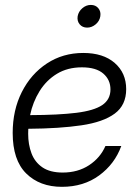

<svg xmlns="http://www.w3.org/2000/svg" viewBox="-20 -738 555 769"><path d="M228 10.3Q139.2 10.3 85 -43.2Q30.8 -96.7 30.8 -205.6Q30.8 -296.9 67.4 -369.4Q104 -441.9 168 -483.9Q231.9 -525.9 313.5 -525.9Q393.6 -525.9 439.5 -485.8Q485.4 -445.8 485.4 -380.9Q485.4 -316.9 439.5 -283Q393.6 -249 306.2 -236.1Q218.8 -223.1 93.3 -222.2Q92.8 -212.4 92.8 -202.6Q92.8 -159.2 106.2 -123.8Q119.6 -88.4 150.1 -67.6Q180.7 -46.9 231 -46.9Q292 -46.9 336.9 -76.4Q381.8 -106 402.3 -153.3H465.8Q439.5 -81.1 377.2 -35.4Q314.9 10.3 228 10.3ZM100.6 -276.9Q214.4 -277.3 285.4 -286.1Q356.4 -294.9 389.4 -317.1Q422.4 -339.4 422.4 -379.9Q422.4 -418.5 393.6 -443.4Q364.7 -468.3 308.1 -468.3Q250.5 -468.3 208 -442.4Q165.5 -416.5 138.4 -372.8Q111.3 -329.1 100.6 -276.9ZM329.1 -627.4Q310.1 -627.4 299.1 -640.6Q288.1 -653.8 291 -672.9Q294.4 -691.9 309.8 -705.1Q325.2 -718.3 343.8 -718.3Q362.8 -718.3 373.8 -705.1Q384.8 -691.9 381.8 -672.9Q378.9 -653.8 363.3 -640.6Q347.7 -627.4 329.1 -627.4Z"/></svg>

Font: Inter Display Light
Style: Italic
Weight: 300
Italic angle: -9.39999°
Designer: Rasmus Andersson
Foundry: rsms
Version: Version 4.000;git-a52131595